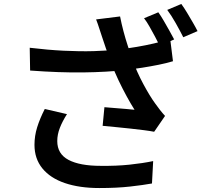

<svg xmlns="http://www.w3.org/2000/svg" viewBox="-20 -889 1040 969"><path d="M779 -827Q792 -809 806.5 -784Q821 -759 835 -734Q849 -709 859 -690L786 -658Q776 -679 762.5 -704Q749 -729 735 -754Q721 -779 707 -797ZM895 -869Q909 -850 924 -825Q939 -800 953.5 -775Q968 -750 977 -732L905 -701Q889 -733 867 -772Q845 -811 824 -839ZM495 -703Q489 -720 481.5 -744Q474 -768 465 -791L586 -806Q593 -770 603 -732Q613 -694 625 -657.5Q637 -621 648 -588Q671 -525 703.5 -464.5Q736 -404 763 -367Q775 -350 787.5 -334Q800 -318 813 -304L758 -224Q738 -228 706.5 -232Q675 -236 638.5 -240Q602 -244 565.5 -247.5Q529 -251 498 -254L507 -348Q533 -346 562 -343.5Q591 -341 617 -339Q643 -337 659 -335Q640 -365 619 -403.5Q598 -442 578 -484Q558 -526 542 -569Q526 -611 514.5 -645Q503 -679 495 -703ZM130 -648Q221 -637 302 -633Q383 -629 454 -631Q525 -633 583 -640Q627 -645 671 -652.5Q715 -660 758 -670Q801 -680 839 -692L853 -580Q820 -570 780 -562Q740 -554 699 -547.5Q658 -541 619 -536Q520 -525 400 -523.5Q280 -522 132 -533ZM318 -313Q295 -277 282 -243.5Q269 -210 269 -177Q269 -112 326 -82Q383 -52 488 -52Q568 -51 634 -58Q700 -65 753 -76L747 37Q703 45 636.5 52.5Q570 60 481 60Q381 60 307.5 35Q234 10 194 -39Q154 -88 154 -158Q154 -203 167.5 -246.5Q181 -290 206 -339Z"/></svg>

Font: Noto Sans KR SemiBold
Style: Regular
Weight: 600
Designer: Ryoko NISHIZUKA  (kana, bopomofo & ideographs); Paul D. Hunt (Latin, Greek & Cyrillic); Sandoll Communications , Soo-you
Foundry: Adobe
Version: Version 2.004-H2;hotconv 1.0.118;makeotfexe 2.5.65603